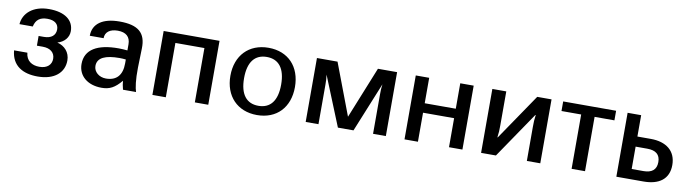

<svg xmlns="http://www.w3.org/2000/svg" viewBox="-29 -989 5317 1479"><g transform="rotate(10 2629.5 -249.5)"><path d="M475 -147C475 -211 433 -256 375 -270C428 -285 462 -325 462 -374C462 -460 392 -513 268 -513C142 -513 69 -444 63 -359H167C179 -414 212 -437 268 -437C327 -437 356 -410 356 -369C356 -323 323 -295 265 -295H224V-219H270C329 -219 365 -189 365 -141C365 -96 333 -62 270 -62C212 -62 167 -90 161 -153H57C68 -33 155 14 270 14C401 14 475 -52 475 -147Z M917 -202C917 -111 874 -62 791 -62C737 -62 695 -98 695 -144C695 -210 760 -236 867 -236C886 -236 899 -235 917 -233ZM587 -140C587 -48 660 14 770 14C833 14 873 -7 924 -68C926 -47 928 -29 936 0H1038C1028 -30 1018 -91 1020 -189L1024 -337C1028 -462 964 -513 820 -513C687 -513 612 -459 612 -365H720C720 -413 757 -441 818 -441C883 -441 917 -410 917 -352V-304C896 -306 872 -308 850 -308C683 -309 587 -254 587 -140Z M1271 0V-425H1498V0H1603V-500H1166V0Z M1732 -250C1732 -91 1832 13 1985 13C2139 13 2237 -90 2237 -250C2237 -409 2139 -513 1985 -513C1832 -513 1732 -409 1732 -250ZM1839 -250C1839 -377 1891 -441 1984 -441C2077 -441 2129 -377 2129 -250C2129 -123 2077 -59 1984 -59C1891 -59 1839 -123 1839 -250Z M2992 -500H2842L2679 -96L2526 -500H2365V0H2465V-310C2465 -341 2464 -360 2460 -387L2617 0H2739L2897 -388C2893 -361 2892 -341 2892 -310V0H2992Z M3138 0H3243V-227H3486V0H3591V-500H3486V-301H3243V-500H3138Z M3737 0H3853L4098 -360H4101C4096 -324 4095 -303 4095 -266V0H4200V-500H4088L3843 -140H3840C3845 -177 3846 -197 3846 -233V-500H3737Z M4445 0H4550V-425H4705V-500H4291V-425H4445Z M4992 -254C5059 -254 5094 -226 5094 -167C5094 -106 5057 -79 4993 -79H4901V-254ZM5008 0C5127 0 5204 -52 5204 -163C5204 -275 5125 -333 5006 -333H4901V-500H4795V0Z"/></g></svg>

Font: Perun Medium
Style: Regular
Weight: 500
Foundry: Copyright (c) Stefan Peev, Context Ltd, 2016
Version: Version 1.089